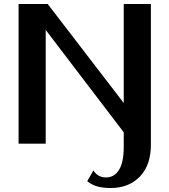

<svg xmlns="http://www.w3.org/2000/svg" viewBox="-20 -720 848 962"><path d="M417 188 448 134Q470 169 511 169Q553 169 576.5 131Q600 93 600 16V-57L209 -570V0H73V-700H219L600 -204V-700H736V5Q736 108 680.5 165Q625 222 535 222Q497 222 469 214.5Q441 207 417 188Z"/></svg>

Font: Fahkwang SemiBold
Style: Regular
Weight: 600
Designer: Suppakit Chalermlarp | Katatrad Co.,Ltd.
Foundry: Cadson Demak Co.,Ltd.
Version: Version 1.000; ttfautohint (v1.6)